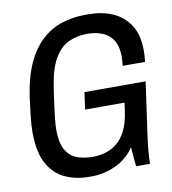

<svg xmlns="http://www.w3.org/2000/svg" viewBox="-80 -766 760 846"><g transform="rotate(-10 300.0 -343.0)"><path d="M251.2 10Q190.5 10 142.1 -13Q93.8 -36 66.4 -87.6Q39 -139.2 39 -226Q39 -241.2 40 -259.2Q41 -277.2 44.2 -305Q47.5 -332.8 53 -375.5Q65.5 -465.8 93 -527Q120.5 -588.2 160.6 -625.6Q200.8 -663 250.9 -679.5Q301 -696 357 -696H372.8Q431 -696 479.1 -675.6Q527.2 -655.2 555.9 -611Q584.5 -566.8 584.5 -496.5Q584.5 -484.2 583.9 -471.9Q583.2 -459.5 581.2 -446H481Q484 -465.5 484 -486.5Q484 -533.2 466.5 -560.8Q449 -588.2 419.1 -600.1Q389.2 -612 351 -612Q305.5 -612 267.5 -594.4Q229.5 -576.8 203 -530.5Q176.5 -484.2 164.2 -397.2Q158 -353.5 153.9 -323.8Q149.8 -294 147.8 -274.5Q145.8 -255 144.9 -242.1Q144 -229.2 144 -220Q144 -163 161 -131.2Q178 -99.5 209.1 -86.8Q240.2 -74 282.8 -74Q310.2 -74 337.9 -81.6Q365.5 -89.2 390 -108.4Q414.5 -127.5 431.6 -161.8Q448.8 -196 456 -248.2L461 -285H284.8L295.2 -361.2H568.8L536 -127.2Q530.2 -86 527.6 -54.8Q525 -23.5 525 0H462.5L455 -86Q421.8 -37 369.2 -13.5Q316.8 10 265.5 10Z"/></g></svg>

Font: Chivo Mono Medium
Style: Italic
Weight: 500
Italic angle: -8.05°
Monospace: yes
Designer: Hector Gatti
Foundry: Omnibus-Type
Version: Version 1.008